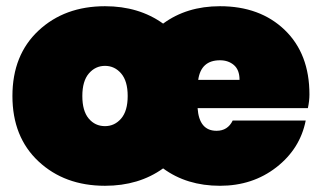

<svg xmlns="http://www.w3.org/2000/svg" viewBox="-20 -591 1062 618"><path d="M318 -185Q349 -185 370 -209.5Q391 -234 391 -282Q391 -330 370 -354.5Q349 -379 318 -379Q287 -379 266 -354.5Q245 -330 245 -282Q245 -234 265.5 -209.5Q286 -185 318 -185ZM688 -397Q627 -397 618 -334H751Q751 -366 733 -381.5Q715 -397 688 -397ZM318 -571Q427 -571 505 -515Q581 -571 688 -571Q817 -571 896.5 -494.5Q976 -418 976 -287Q976 -266 971 -243H616Q621 -170 677 -170Q713 -170 729 -203H964Q946 -112 869.5 -52.5Q793 7 688 7Q581 7 505 -49Q427 7 318 7Q188 7 104 -71.5Q20 -150 20 -282Q20 -414 104 -492.5Q188 -571 318 -571Z"/></svg>

Font: Poppins Black
Style: Regular
Weight: 900
Designer: Ninad Kale (Devanagari), Jonny Pinhorn (Latin)
Foundry: Indian Type Foundry
Version: Version 3.200;PS 1.000;hotconv 16.6.54;makeotf.lib2.5.65590